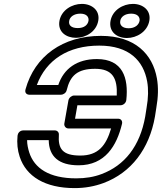

<svg xmlns="http://www.w3.org/2000/svg" viewBox="-20 -930 830 985"><path d="M477 -627C375 -627 307 -578 279 -494H169C217 -623 330 -696 489 -696C643 -696 716 -618 735 -512C742 -473 741 -428 732 -377L725 -332C698 -180 619 -81 501 -37C462 -22 418 -15 371 -15C232 -15 156 -67 130 -148C124 -167 119 -189 119 -211H230C231 -127 282 -82 383 -82C519 -82 579 -182 606 -295C609 -308 602 -321 586 -321H365L377 -390H598C611 -390 626 -400 628 -417C640 -530 610 -627 477 -627ZM468 -577C558 -577 583 -528 579 -440H360C349 -440 334 -430 331 -415L310 -296C308 -285 316 -271 331 -271H550C524 -183 484 -132 392 -132C301 -132 277 -166 282 -239C283 -251 274 -261 261 -261H100C80 -261 71 -245 70 -234C66 -195 70 -159 81 -126C114 -25 211 35 363 35C416 35 465 26 511 9C653 -44 746 -166 775 -332L782 -377C792 -433 793 -483 785 -528C763 -652 673 -746 498 -746C302 -746 158 -642 111 -472C105 -451 120 -444 131 -444H293C304 -444 319 -453 322 -467C340 -542 377 -577 468 -577ZM379 -786C344 -786 331 -802 335 -823C338 -843 359 -860 392 -860C424 -860 437 -843 434 -823C430 -802 412 -786 379 -786ZM370 -736C421 -736 474 -768 484 -823C494 -877 451 -910 400 -910C349 -910 295 -878 285 -823C275 -767 319 -736 370 -736ZM640 -785C607 -785 593 -802 597 -823C600 -843 620 -860 653 -860C685 -860 699 -843 696 -823C692 -802 672 -785 640 -785ZM631 -735C682 -735 736 -768 746 -823C756 -877 713 -910 662 -910C611 -910 557 -878 547 -823C537 -768 579 -735 631 -735Z"/></svg>

Font: Asimov
Style: WidOuIt
Weight: 500
Designer: Google
Version: Version 2.000980; 2014